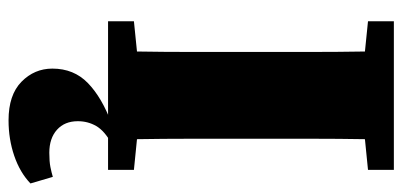

<svg xmlns="http://www.w3.org/2000/svg" viewBox="-260 -432 919 438"><g transform="rotate(90 199.0 -212.5)"><path d="M28 -593V-652H367V-593L297 -586Q296 -526 296 -465Q296 -404 296 -342V-311Q296 -250 296 -188.5Q296 -127 297 -66L367 -59V0H28V-59L97 -66Q98 -126 98 -187.5Q98 -249 98 -310V-342Q98 -403 98 -464Q98 -525 97 -586ZM136 127Q136 78 169 46Q202 14 261 -8H307Q278 8 267 27Q256 46 256 69Q256 99 275.5 116.5Q295 134 328 134Q348 134 360.5 131.5Q373 129 383 126L398 177Q373 201 335 214Q297 227 254 227Q196 227 166 197.5Q136 168 136 127Z"/></g></svg>

Font: Source Serif Pro Black
Style: Regular
Weight: 900
Designer: Frank Grießhammer
Foundry: Adobe Systems Incorporated
Version: Version 3.001;hotconv 1.0.111;makeotfexe 2.5.65597